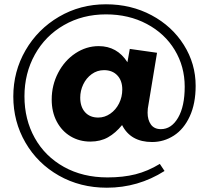

<svg xmlns="http://www.w3.org/2000/svg" viewBox="-20 -736 974 895"><path d="M465 -409Q504 -409 527 -384.5Q550 -360 550 -319Q550 -284 535 -254Q520 -224 494 -206Q468 -188 438 -188Q399 -188 376.5 -213Q354 -238 354 -281Q354 -313 368 -342.5Q382 -372 407.5 -390.5Q433 -409 465 -409ZM481 91Q366 91 278 42Q190 -7 142 -93Q94 -179 94 -287Q94 -394 142.5 -481.5Q191 -569 278 -619Q365 -669 474 -669Q580 -669 664 -624.5Q748 -580 794.5 -503Q841 -426 841 -332Q841 -240 810 -187Q779 -134 730 -134Q699 -134 683.5 -155.5Q668 -177 668 -211Q668 -224 669 -230L712 -490L585 -508L574 -446Q526 -521 440 -521Q382 -521 331.5 -487.5Q281 -454 251 -396.5Q221 -339 221 -272Q221 -214 244.5 -169.5Q268 -125 309 -100.5Q350 -76 401 -76Q448 -76 483.5 -96Q519 -116 549 -153Q589 -74 689 -74Q744 -74 790.5 -104Q837 -134 864.5 -193.5Q892 -253 892 -336Q892 -439 837 -526.5Q782 -614 686.5 -665Q591 -716 474 -716Q354 -716 255 -658Q156 -600 99 -501.5Q42 -403 42 -286Q42 -169 98.5 -71.5Q155 26 254.5 82.5Q354 139 478 139Q624 139 747 61L725 28Q669 62 611.5 76.5Q554 91 481 91Z"/></svg>

Font: Geom
Style: Bold
Weight: 700
Version: Version 1.102